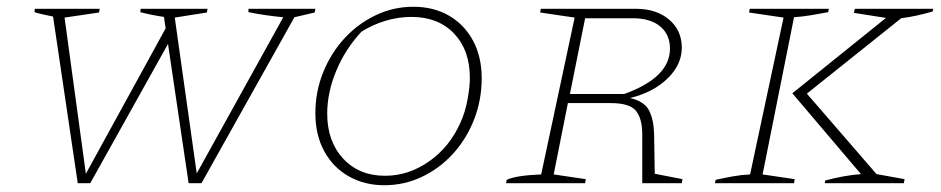

<svg xmlns="http://www.w3.org/2000/svg" viewBox="-20 -542 2785 568"><path d="M210 0 137 -493Q123 -496 109 -499Q95 -502 82 -506L83 -516H275L273 -505L171 -490L234 -28L470 -458L465 -492Q430 -497 395 -506L396 -516H594L592 -505L497 -490L562 -29L818 -491Q764 -496 715 -506V-516H913L911 -505L851 -491L576 0H538L477 -412L247 0Z M1117 6Q1058 6 1011.5 -20.5Q965 -47 939 -95Q913 -143 913 -207Q913 -271 936 -328Q959 -385 999 -428.5Q1039 -472 1091.5 -497Q1144 -522 1203 -522Q1263 -522 1308.5 -495.5Q1354 -469 1379.5 -421.5Q1405 -374 1405 -310Q1405 -246 1382.5 -188.5Q1360 -131 1320.5 -87.5Q1281 -44 1228.5 -19Q1176 6 1117 6ZM1119 -22Q1189 -22 1250 -65Q1311 -108 1343 -181Q1356 -210 1363 -247Q1370 -284 1370 -312Q1370 -394 1323 -443Q1276 -492 1197 -492Q1159 -492 1120.5 -480.5Q1082 -469 1049 -448Q1001 -396 974.5 -332Q948 -268 948 -206Q948 -124 995 -73Q1042 -22 1119 -22Z M1477 0 1479 -10Q1506 -23 1581 -26L1680 -490L1578 -505L1580 -516H1861Q1922 -516 1959.5 -484Q1997 -452 1997 -401Q1997 -351 1955 -310Q1913 -269 1844 -252Q1887 -242 1900.5 -214.5Q1914 -187 1915 -147L1917 -28L1999 -12L1997 0H1880V-145Q1880 -191 1861.5 -214Q1843 -237 1787 -237H1660L1618 -26L1713 -12L1711 0ZM1852 -488H1711L1666 -264H1827Q1962 -313 1962 -398Q1962 -440 1933 -464Q1904 -488 1852 -488Z M2095 0 2097 -10Q2124 -16 2149.5 -20.5Q2175 -25 2199 -26L2298 -490L2196 -505L2198 -516H2432L2430 -506Q2398 -500 2376.5 -496.5Q2355 -493 2329 -491L2236 -26L2331 -12L2329 0ZM2420 0 2421 -8Q2477 -23 2527 -27L2324 -266L2601 -489L2506 -504L2509 -516H2741L2739 -508Q2715 -501 2692 -496Q2669 -491 2646 -488L2367 -265L2573 -27L2656 -12L2654 0Z"/></svg>

Font: Piazzolla SC Thin
Style: Italic
Weight: 100
Italic angle: -11.3°
Designer: Juan Pablo del Peral
Foundry: Huerta Tipografica
Version: Version 1.330